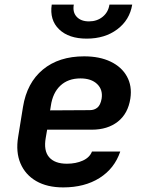

<svg xmlns="http://www.w3.org/2000/svg" viewBox="-20 -805 640 835"><path d="M255 10Q185 10 137.5 -17.5Q90 -45 69 -94.5Q48 -144 59 -210L80 -340Q97 -445 166.5 -502.5Q236 -560 346 -560Q413 -560 461 -537Q509 -514 532 -472.5Q555 -431 547 -377Q537 -311 492.5 -276Q448 -241 379 -241H185L179 -206Q169 -150 193.5 -121.5Q218 -93 271 -93Q310 -93 340 -106.5Q370 -120 380 -146H503Q478 -72 413 -31Q348 10 255 10ZM198 -325 371 -326Q390 -326 403.5 -337Q417 -348 422 -376Q428 -415 402.5 -439.5Q377 -464 330 -464Q276 -464 242.5 -432.5Q209 -401 201 -344ZM357 -637Q279 -637 237 -677.5Q195 -718 205 -785H301Q295 -752 313.5 -732Q332 -712 367 -712Q402 -712 426.5 -732Q451 -752 456 -785H555Q544 -718 490 -677.5Q436 -637 357 -637Z"/></svg>

Font: JetBrains Mono NL
Style: Bold Italic
Weight: 700
Italic angle: -9°
Designer: Philipp Nurullin, Konstantin Bulenkov
Foundry: JetBrains
Version: Version 2.304; ttfautohint (v1.8.4.7-5d5b)